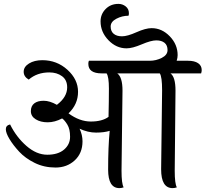

<svg xmlns="http://www.w3.org/2000/svg" viewBox="-20 -964 1059 989"><path d="M611 -497 606 -85Q606 -17 617 1Q606 5 595 5Q537 5 537 -90Q537 -209 545 -290Q516 -281 474.5 -281Q433 -281 390 -301Q405 -269 405 -236Q405 -175 365 -138Q325 -101 266 -101Q207 -101 158.5 -125Q110 -149 79 -182.5Q48 -216 29 -247.5Q10 -279 10 -298.5Q10 -318 32 -323Q64 -258 116 -212.5Q168 -167 223.5 -167Q279 -167 310 -193.5Q341 -220 341 -259.5Q341 -299 327 -322Q313 -345 300 -354Q262 -334 225.5 -334Q189 -334 164 -349.5Q139 -365 139 -391.5Q139 -418 156.5 -431.5Q174 -445 205 -445Q236 -445 273 -424Q326 -464 326 -514Q326 -552 299.5 -571.5Q273 -591 234 -591Q171 -591 128 -554Q102 -569 102 -594.5Q102 -620 129.5 -637Q157 -654 198 -654Q273 -654 327.5 -604.5Q382 -555 382 -491Q382 -427 333 -380Q390 -338 448 -338Q506 -338 539 -362Q541 -446 541 -507.5Q541 -569 529 -586H504Q435 -586 435 -635Q435 -646 438 -651H751Q784 -651 813.5 -666Q843 -681 843 -706Q843 -731 827.5 -743.5Q812 -756 785 -756Q758 -756 710 -735.5Q662 -715 632 -715Q579 -715 538.5 -757Q498 -799 498 -854Q498 -891 524 -917.5Q550 -944 590 -944Q611 -944 627.5 -931Q644 -918 644 -896Q644 -888 642 -883Q609 -883 579.5 -867.5Q550 -852 550 -827.5Q550 -803 565.5 -790Q581 -777 608.5 -777Q636 -777 683 -798Q730 -819 761 -819Q814 -819 854.5 -777Q895 -735 895 -680Q895 -666 890 -651H949Q982 -651 1000.5 -638.5Q1019 -626 1019 -603Q1019 -595 1016 -586H858Q884 -568 884 -497L880 -85Q880 -17 891 1Q880 5 869 5Q810 5 810 -92L815 -499Q815 -569 803 -586H584Q611 -567 611 -497Z"/></svg>

Font: Laila
Style: Regular
Weight: 400
Version: Version 1.301;PS 1.0;hotconv 1.0.78;makeotf.lib2.5.61930; tt